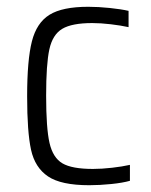

<svg xmlns="http://www.w3.org/2000/svg" viewBox="-20 -538 446 566"><path d="M60 -254Q60 -361 74 -416Q88 -471 126 -494.5Q164 -518 240 -518Q270 -518 303.5 -514.5Q337 -511 359 -506V-458Q336 -463 306.5 -466.5Q277 -470 252 -470Q192 -470 163.5 -453Q135 -436 125.5 -392.5Q116 -349 116 -256Q116 -160 126 -116.5Q136 -73 164 -56.5Q192 -40 254 -40Q280 -40 310.5 -43.5Q341 -47 363 -52V-5Q342 1 308 4.5Q274 8 243 8Q160 8 121.5 -18Q83 -44 71.5 -96.5Q60 -149 60 -254Z"/></svg>

Font: Saira SemiCondensed Light
Style: Regular
Weight: 300
Width: 4
Designer: Hector Gatti with collaboration of the Omnibus-Type team
Foundry: Omnibus-Type
Version: Version 0.072; ttfautohint (v1.8)